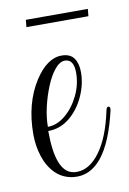

<svg xmlns="http://www.w3.org/2000/svg" viewBox="-62 -510 371 552"><g transform="rotate(-10 123.5 -234.0)"><path d="M108 0Q77 -4 56.5 -24.5Q36 -45 26 -76Q16 -107 16 -141Q16 -231 57 -295Q93 -350 135 -350Q160 -350 171 -334.5Q182 -319 182 -293Q182 -258 166 -223Q150 -188 122.5 -165.5Q95 -143 60 -143Q60 -23 110 -14Q114 -13 121 -13Q158 -13 188.5 -54.5Q219 -96 235 -172Q237 -182 242 -182Q248 -182 247 -172Q205 11 108 0ZM61 -155Q88 -155 112.5 -175.5Q137 -196 152.5 -228Q168 -260 168 -294Q168 -334 142 -334Q127 -334 112.5 -316.5Q98 -299 86.5 -271Q75 -243 68 -212.5Q61 -182 61 -155ZM50 -448 52 -469H233L231 -448Z"/></g></svg>

Font: Updock
Style: Regular
Weight: 400
Designer: Robert E. Leuschke
Foundry: Robert E. Leuschke
Version: Version 1.010; ttfautohint (v1.8.4.7-5d5b)